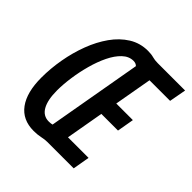

<svg xmlns="http://www.w3.org/2000/svg" viewBox="-190 -844 995 995"><g transform="rotate(45 307.0 -346.5)"><path d="M206.5 9.8Q125 9.8 82.3 -48.3Q39.6 -106.4 39.6 -214.4Q39.6 -281.2 51.8 -350.3Q64 -419.4 87.9 -482.7Q111.8 -545.9 147 -595.5Q182.1 -645 228.8 -674.1Q275.4 -703.1 332.5 -703.1Q357.4 -703.1 374.3 -698.2Q391.1 -693.4 413.6 -693.4H613.8L596.7 -600.6H445.8L409.2 -393.6H530.8L514.6 -300.8H392.6L356 -92.8H506.8L490.7 0H296.4Q279.3 0 256.6 4.9Q233.9 9.8 206.5 9.8ZM227.5 -80.1Q242.2 -80.1 252.9 -83L344.2 -602.5Q333.5 -613.3 316.4 -613.3Q283.2 -613.3 255.9 -587.4Q228.5 -561.5 207.8 -518.8Q187 -476.1 172.9 -424.3Q158.7 -372.6 151.4 -320.6Q144 -268.6 144 -224.6Q144 -154.8 165.3 -117.4Q186.5 -80.1 227.5 -80.1Z"/></g></svg>

Font: Cascadia Code NF
Style: Italic
Weight: 400
Italic angle: -10°
Monospace: yes
Designer: Aaron Bell
Foundry: Saja Typeworks
Version: Version 2404.023; ttfautohint (v1.8.4)